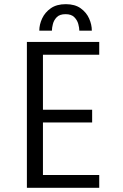

<svg xmlns="http://www.w3.org/2000/svg" viewBox="-20 -901 590 921"><path d="M109 0V-700H456V-638.5H186V-374.5H422V-313.5H186V-61.5H456V0ZM295.5 -881Q339.5 -881 367 -861.2Q394.5 -841.5 407.5 -812.2Q420.5 -783 420.5 -754H360.5Q360.5 -767.5 355.5 -786Q350.5 -804.5 336.2 -818.8Q322 -833 294.5 -833Q266.5 -833 252.5 -818.8Q238.5 -804.5 233.8 -786Q229 -767.5 229 -754H168.5Q168.5 -783 182 -812.2Q195.5 -841.5 223.5 -861.2Q251.5 -881 295.5 -881Z"/></svg>

Font: Trispace SemiCondensed Light
Style: Regular
Weight: 300
Width: 4
Designer: Tyler Finck
Foundry: Etcetera Type Company
Version: Version 1.210; ttfautohint (v1.8.3)